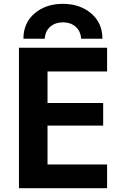

<svg xmlns="http://www.w3.org/2000/svg" viewBox="-20 -982 643 1004"><path d="M519.5 -325.2H228.5V-122.1H540V2H79.1V-732.4H540V-608.4H228.5V-443.4H519.5ZM515.6 -779.3H404.3Q401.4 -820.3 375 -842.8Q348.6 -865.2 309.1 -865.2Q269.5 -865.2 243.2 -842.8Q216.8 -820.3 213.9 -779.3H102.5Q102.5 -862.3 161.1 -912.1Q219.7 -961.9 308.6 -961.9Q397.5 -961.9 456.5 -912.1Q515.6 -862.3 515.6 -779.3Z"/></svg>

Font: Nasu
Style: Bold
Weight: 700
Designer: Ryoko NISHIZUKA (kana &amp; ideographs); Paul D. Hunt (Latin, Greek &amp; Cyrillic); Wenlong ZHANG (bopomofo); Sandoll C
Version: Version 2014.1215